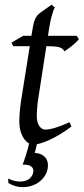

<svg xmlns="http://www.w3.org/2000/svg" viewBox="-20 -594 355 815"><path d="M183.6 107.9Q183.6 133.8 168.5 155.3Q153.3 176.8 129.2 188.7Q105 200.7 75 200.4Q44.9 200.2 15.6 183.1L14.6 164.1Q40 175.8 60.1 176.5Q80.1 177.2 93.8 171.1Q107.4 165 114.5 153.8Q121.6 142.6 121.6 130.9Q121.6 118.2 110.4 111.1Q99.1 104 76.2 105Q89.8 68.4 98.6 35.2Q101.1 24.9 103.5 15.1L99.6 12.7Q88.9 5.4 80.3 -7.6Q71.8 -20.5 66.9 -38.6Q62 -56.6 62 -78.1Q62 -87.4 62.5 -96.7Q63 -106 63.7 -116Q64.5 -126 65.7 -137.2Q66.9 -148.4 68.8 -162.1L106.4 -397.9H36.1L28.8 -413.1L78.1 -441.9H113.3L116.2 -459Q119.1 -479 122.3 -492.2Q125.5 -505.4 129.6 -514.2Q133.8 -522.9 138.7 -528.6Q143.6 -534.2 149.9 -539.1L199.2 -574.2L212.9 -562Q209.5 -557.6 205.6 -546.4Q202.1 -536.6 197.5 -518.6Q192.9 -500.5 188 -470.2L183.6 -441.9H305.2L314.9 -428.2Q310.1 -421.4 301.5 -413.3Q293 -405.3 283.7 -397.9Q274.4 -390.6 265.9 -384.5Q257.3 -378.4 252.9 -376Q250 -382.8 244.9 -387Q239.7 -391.1 231 -393.6Q222.2 -396 209.2 -397Q196.3 -397.9 178.2 -397.9H176.8L142.1 -173.8Q140.6 -164.6 139.4 -154.1Q138.2 -143.6 137.5 -134Q136.7 -124.5 136.5 -116.2Q136.2 -107.9 136.2 -103Q136.2 -72.8 147.2 -58.3Q158.2 -43.9 171.9 -43.9Q189 -43.9 213.6 -51.3Q238.3 -58.6 274.9 -75.2L283.2 -57.1Q259.3 -38.6 235.4 -24.2Q211.4 -9.8 189.9 0Q168.5 9.8 150.9 14.6Q143.1 17.1 136.2 18.6V19Q133.8 30.3 131.6 39.8Q129.4 49.3 127.4 55.2Q152.3 56.2 168 70.1Q183.6 84 183.6 107.9Z"/></svg>

Font: Gentium Plus Afr
Style: Italic
Weight: 400
Italic angle: -8°
Designer: J. Victor Gaultney, Annie Olsen, Iska Routamaa, Becca Hirsbrunner
Foundry: SIL International
Version: Version 5.000